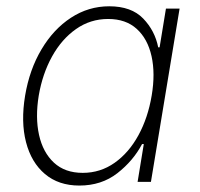

<svg xmlns="http://www.w3.org/2000/svg" viewBox="-20 -573 631 605"><path d="M230 11.7Q164.6 11.7 121.6 -24.7Q78.6 -61 62 -125Q45.4 -189 59.1 -271.5Q72.8 -353.5 110.6 -417.2Q148.4 -481 203.6 -517.1Q258.8 -553.2 324.2 -553.2Q394 -553.2 431.2 -514.6Q468.3 -476.1 478.5 -423.8H482.9L502.9 -545.9H545.9L455.6 0H413.6L433.1 -119.1H427.7Q399.9 -66.4 349.9 -27.3Q299.8 11.7 230 11.7ZM240.7 -28.3Q296.4 -28.3 341.3 -60.1Q386.2 -91.8 416.3 -147Q446.3 -202.1 458 -272Q469.7 -341.3 457.5 -396Q445.3 -450.7 410.9 -481.9Q376.5 -513.2 320.8 -513.2Q264.6 -513.2 219.5 -481.4Q174.3 -449.7 144 -395Q113.8 -340.3 102.1 -272Q90.8 -203.1 103 -147.9Q115.2 -92.8 149.9 -60.5Q184.6 -28.3 240.7 -28.3Z"/></svg>

Font: Inter Extra Light
Style: Italic
Weight: 200
Italic angle: -9.39999°
Designer: Rasmus Andersson
Foundry: rsms
Version: Version 4.000;git-3c8e0fc